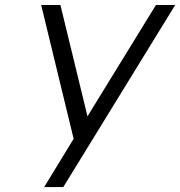

<svg xmlns="http://www.w3.org/2000/svg" viewBox="-20 -759 731 779"><path d="M159.2 0 278.8 -195.8 147 -738.8H225.1L335 -287.1L612.8 -738.8H690.9L236.8 0Z"/></svg>

Font: Involve
Style: Italic
Weight: 400
Italic angle: -10.5°
Designer: Stefan Peev
Foundry: Context Ltd.
Version: Version 1.001